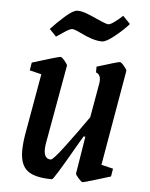

<svg xmlns="http://www.w3.org/2000/svg" viewBox="-49 -678 568 728"><g transform="rotate(5 235.0 -314.0)"><path d="M358 -63 403 -52 398 -22Q370 -13 333 -2Q296 9 292 9Q288 9 276 -4.5Q264 -18 265 -22L288 -164H281L257 -123Q182 8 176 8Q111 8 82.5 -14Q54 -36 54 -90Q54 -117 60 -153L101 -385L56 -396L61 -426Q161 -457 168 -457Q173 -457 184 -444Q195 -431 195 -426L142 -130Q139 -115 139 -102Q139 -66 165 -66Q173 -66 213.5 -119.5Q254 -173 300 -239L323 -370Q324 -375 324 -382Q324 -404 307 -410V-432Q387 -457 394 -457Q399 -457 410 -444Q421 -431 421 -426ZM236 -554Q212 -566 203 -566Q194 -566 170 -549.5Q146 -533 144 -532L118 -559Q142 -585 171.5 -611Q201 -637 217 -637Q232 -637 251 -630Q270 -623 296 -611Q300 -609 315.5 -602.5Q331 -596 338 -596Q345 -596 362 -608.5Q379 -621 391 -633L419 -604Q400 -582 367.5 -555.5Q335 -529 319 -529Q286 -529 236 -554Z"/></g></svg>

Font: Grenze
Style: Italic
Weight: 400
Italic angle: -10°
Designer: Renata Polastri
Foundry: Omnibus-Type
Version: Version 1.002; ttfautohint (v1.8)